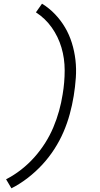

<svg xmlns="http://www.w3.org/2000/svg" viewBox="-20 -861 540 1042"><path d="M42 161 13 112Q56 90 95 59.5Q134 29 166.5 -7.5Q199 -44 225 -85Q251 -126 269.5 -170Q288 -214 300.5 -259Q313 -304 320 -349Q331 -414 331 -479Q331 -544 313.5 -603Q296 -662 261 -711.5Q226 -761 175 -794L208 -841Q247 -817 278.5 -784Q310 -751 333 -712Q356 -673 370 -628Q384 -583 389.5 -535.5Q395 -488 391.5 -438.5Q388 -389 380 -340Q372 -291 358.5 -241.5Q345 -192 324.5 -144.5Q304 -97 275 -52Q246 -7 210 32Q174 71 131.5 104Q89 137 42 161Z"/></svg>

Font: Iosevka SS18 Light
Style: Italic
Weight: 300
Italic angle: -9°
Monospace: yes
Designer: Belleve Invis
Foundry: Belleve Invis
Version: Version 25.1.1; ttfautohint (v1.8.4)